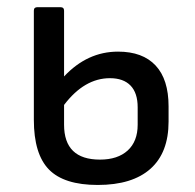

<svg xmlns="http://www.w3.org/2000/svg" viewBox="-20 -508 549 540"><path d="M254.9 12.2Q160.2 12.2 117.7 -31.2Q75.2 -74.7 75.2 -170.9V-478Q75.2 -487.8 85 -487.8H149.9Q160.2 -487.8 160.2 -478V-293Q225.6 -362.8 312 -362.8Q381.3 -362.8 417.7 -323.7Q454.1 -284.7 454.1 -209V-166Q454.1 -78.6 403.1 -33.2Q352.1 12.2 254.9 12.2ZM160.2 -157.2Q160.2 -59.1 261.2 -59.1Q311 -59.1 339.1 -84.7Q367.2 -110.4 367.2 -157.2V-206.1Q367.2 -246.6 347.2 -267.3Q327.1 -288.1 289.1 -288.1Q217.3 -288.1 160.2 -212.9Z"/></svg>

Font: Sofia Sans
Style: Regular
Weight: 400
Designer: Botio Nikoltchev, Ani Petrova
Foundry: lettersoup
Version: Version 4.100